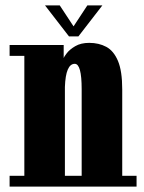

<svg xmlns="http://www.w3.org/2000/svg" viewBox="-20 -690 534 710"><path d="M15.5 0V-40H70V-483.5H15.5V-523.5H215.5V-475.5Q216.5 -479.5 227 -493.2Q237.5 -507 258.2 -519.2Q279 -531.5 310 -531.5Q345.5 -531.5 373 -516.8Q400.5 -502 416.2 -464.8Q432 -427.5 432 -359V-40H485V0ZM220 -368.5V-40H282V-360.5Q282 -454 256.5 -454Q223 -454 220 -368.5ZM235 -555.5 146.5 -670H201L252 -592.5L303 -670H358.5L270 -555.5Z"/></svg>

Font: Imbue 10pt Black
Style: Regular
Weight: 900
Designer: Tyler Finck
Foundry: Etcetera Type Company
Version: Version 1.102; ttfautohint (v1.8.3)